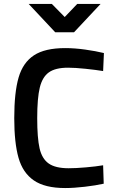

<svg xmlns="http://www.w3.org/2000/svg" viewBox="-20 -939 584 970"><path d="M52 -342Q52 -472 74 -547.5Q96 -623 151.5 -659.5Q207 -696 309 -696Q357 -696 410.5 -688.5Q464 -681 505 -671L501 -580Q465 -586 412 -591.5Q359 -597 324 -597Q260 -597 227 -573.5Q194 -550 181 -496.5Q168 -443 168 -342Q168 -242 180 -189.5Q192 -137 226 -113Q260 -89 327 -89Q363 -89 414.5 -93.5Q466 -98 501 -104L504 -11Q464 -2 408.5 4.5Q353 11 309 11Q207 11 151 -27.5Q95 -66 73.5 -142Q52 -218 52 -342ZM125 -919H242L307 -853L370 -919H488L354 -776H259Z"/></svg>

Font: Cairo SemiBold
Style: Regular
Weight: 600
Designer: Mohamed Gaber, Accademia di Belle Arti di Urbino and others
Foundry: Kief Type Foundry, Accademia di Belle Arti di Urbino and others
Version: Version 3.011